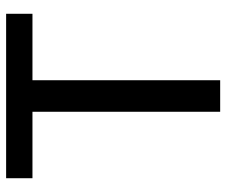

<svg xmlns="http://www.w3.org/2000/svg" viewBox="-76 -663 739 627"><g transform="rotate(-90 293.5 -349.5)"><path d="M242 -613H25V-699H562V-613H345V0H242Z"/></g></svg>

Font: Prompt
Style: Regular
Weight: 400
Designer: Katatrad Team
Foundry: CadsonDemak
Version: Version 1.001